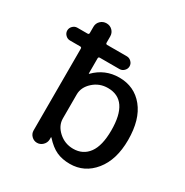

<svg xmlns="http://www.w3.org/2000/svg" viewBox="-173 -891 1004 1041"><g transform="rotate(30 328.5 -370.0)"><path d="M380 -450Q327 -450 288.5 -415Q250 -380 250 -335V-185Q250 -140 288.5 -105Q327 -70 380 -70Q441 -70 475.5 -117Q510 -164 510 -260Q510 -450 380 -450ZM72 -570Q56 -570 44 -582Q32 -594 32 -610Q32 -626 44 -638Q56 -650 72 -650H136Q145 -650 145 -659V-698Q145 -720 160.5 -735Q176 -750 198 -750Q220 -750 235 -735Q250 -720 250 -698V-659Q250 -650 259 -650H382Q398 -650 410 -638Q422 -626 422 -610Q422 -594 410 -582Q398 -570 382 -570H259Q250 -570 250 -561V-466Q250 -465 251 -465Q252 -465 253 -466Q316 -530 405 -530Q500 -530 557.5 -459Q615 -388 615 -260Q615 -136 555.5 -63Q496 10 405 10Q357 10 321 -6.5Q285 -23 248 -64Q247 -65 246 -65Q245 -65 245 -64V-49Q244 -29 229 -14.5Q214 0 194 0Q174 0 159.5 -14.5Q145 -29 145 -49V-561Q145 -570 136 -570Z"/></g></svg>

Font: Rounded Mplus 1c Medium
Style: Regular
Weight: 500
Version: Version 1.059.20150529